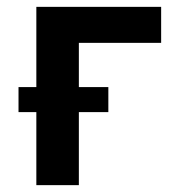

<svg xmlns="http://www.w3.org/2000/svg" viewBox="-20 -540 540 560"><path d="M86 0V-213H34V-286H86V-520H450V-415H210V-286H296V-213H210V0Z"/></svg>

Font: Iosevka SS18 Extrabold
Style: Regular
Weight: 800
Monospace: yes
Designer: Belleve Invis
Foundry: Belleve Invis
Version: Version 25.1.1; ttfautohint (v1.8.4)